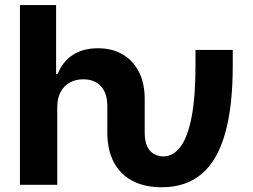

<svg xmlns="http://www.w3.org/2000/svg" viewBox="-20 -748 1023 777"><path d="M60.7 0V-727.5H207V-448.8H213.7Q232.4 -497.2 273.5 -525Q314.6 -552.7 376.8 -552.7Q433.6 -552.7 476 -528Q518.5 -503.3 542 -457.4Q565.6 -411.4 565.6 -347.3V-272.5H414.3V-320.3Q414.1 -370.8 388.5 -398.9Q363 -427 316.6 -427.1Q285.8 -427.1 262.2 -413.8Q238.5 -400.5 225.2 -375.6Q211.9 -350.8 211.7 -315.2V0ZM634.6 9.8Q564.9 9.8 515.5 -16.4Q466.1 -42.6 440.2 -92.2Q414.3 -141.9 414.3 -212.3V-272.5H565.6V-212.3Q565.6 -175.6 576.3 -154.3Q587 -133 604.4 -124.1Q621.8 -115.2 640.4 -115Q682.5 -115.2 711.7 -155.8Q740.8 -196.3 756.1 -278.5Q771.3 -360.6 771.1 -485.2V-545.9H921.9V-485.2Q922.2 -318.6 891.2 -208.7Q860.2 -98.8 796.5 -44.5Q732.8 9.8 634.6 9.8Z"/></svg>

Font: Inter V
Style: 
Weight: 400
Designer: Rasmus Andersson
Foundry: rsms
Version: Version 4.000;git-a3f224843